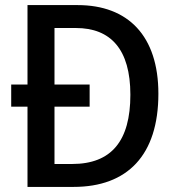

<svg xmlns="http://www.w3.org/2000/svg" viewBox="-20 -734 697 754"><path d="M285 -714H88V-402H24V-315H88V0H269C480 0 602 -124 602 -366C602 -593 483 -714 285 -714ZM278 -624C415 -624 492 -540 492 -362C492 -181 418 -90 263 -90H194V-315H332V-402H194V-624Z"/></svg>

Font: Noto Sans Lao Looped SemiCondensed Medium
Style: Regular
Weight: 500
Width: 4
Designer: Mark Frömberg, Ben Mitchell
Foundry: The Fontpad Ltd
Version: Version 1.002